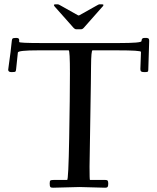

<svg xmlns="http://www.w3.org/2000/svg" viewBox="-20 -866 730 892"><path d="M236.3 -833Q230.5 -838.9 230.5 -842.4Q230.5 -845.9 237.3 -845.9H249.5Q252.2 -845.9 262.5 -839.8L342.5 -794.9Q345.5 -793.5 348.4 -794.9L428.5 -839.8Q438.7 -845.9 441.4 -845.9H453.4Q460.4 -845.9 460.4 -843.1Q460.4 -840.3 459.4 -838.7Q458.3 -837.2 456.7 -835.6Q455.1 -834 454.3 -833L375.5 -743.9Q373.8 -741.9 371.3 -739.1Q368.9 -736.3 367.9 -735.4Q362.5 -730 357.4 -730H333.5Q326.4 -730 315.4 -743.9ZM18.1 -542Q18.1 -542.7 21 -564.5Q31.2 -636.5 33 -659.8Q34.7 -683.1 38 -686.5Q41.3 -689.9 55.2 -689.9Q69.1 -689.9 69.1 -680.9V-670.9Q69.1 -666 174.1 -666H531Q637 -666 637.3 -674.8Q637.7 -683.6 641.1 -686.8Q644.5 -689.9 652.1 -689.9Q659.7 -689.9 662.4 -689.7Q665 -689.5 668 -688.2Q673.1 -686.3 673.1 -676L668.9 -541Q668.9 -533.9 665.3 -532.5Q661.6 -531 650.8 -531Q639.9 -531 636 -533.9Q632.1 -536.9 632.1 -544.9L635 -625Q635 -632.1 524.9 -632.1H409.9Q403.6 -632.1 403 -559Q402.3 -485.8 402.1 -477.1L396 -92Q396 -30 397.9 -30H469Q477.5 -30 480.2 -26.6Q482.9 -23.2 482.9 -12.7Q482.9 -2.2 480.2 2Q477.5 6.1 469 6.1L349.1 2.9L226.1 6.1Q216.1 6.1 213.5 2.3Q210.9 -1.5 210.9 -13.3Q210.9 -25.1 214.2 -27.6Q217.5 -30 230 -30H292Q297.9 -30 301.4 -224Q304.9 -418 304.9 -525Q304.9 -632.1 299.1 -632.1H157Q64.5 -632.1 63 -622.1L54.9 -544.9Q54.2 -535.6 51.5 -533.3Q48.8 -531 33.4 -531Q18.1 -531 18.1 -542Z"/></svg>

Font: Fanwood Text
Style: Regular
Weight: 400
Version: Version 1.1001